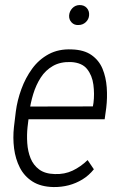

<svg xmlns="http://www.w3.org/2000/svg" viewBox="-20 -735 484 765"><path d="M193.4 10.3Q142.6 9.3 109.6 -11.7Q76.7 -32.7 59.1 -67.1Q41.5 -101.6 36.1 -143.8Q30.8 -186 35.6 -229L43 -290.5Q48.8 -335.4 65.2 -380.1Q81.5 -424.8 108.2 -461.4Q134.8 -498 174.3 -519.3Q213.9 -540.5 266.1 -538.1Q314.9 -536.6 344.7 -515.6Q374.5 -494.6 388.4 -461.2Q402.3 -427.7 405.3 -386.7Q408.2 -345.7 403.3 -305.2L397 -259.8H70.8L79.6 -310.5L350.1 -311L352.5 -325.2Q356.9 -360.4 352.1 -397.5Q347.2 -434.6 326.9 -460Q306.6 -485.4 262.7 -487.8Q220.7 -489.3 190.9 -472.2Q161.1 -455.1 142.3 -425.8Q123.5 -396.5 112.5 -360.6Q101.6 -324.7 97.2 -290.5L89.8 -229Q86.4 -197.8 88.6 -164.8Q90.8 -131.8 101.8 -104.5Q112.8 -77.1 136 -59.8Q159.2 -42.5 198.2 -41.5Q237.3 -40 269.3 -55.2Q301.3 -70.3 329.1 -97.2L354 -60.5Q334 -35.6 308.3 -20Q282.7 -4.4 253.7 3.2Q224.6 10.7 193.4 10.3ZM255.4 -673.8Q256.8 -690.4 268.3 -702.4Q279.8 -714.4 296.4 -714.8Q314.9 -715.3 325.7 -703.4Q336.4 -691.4 335 -674.3Q334 -658.2 321.8 -646.7Q309.6 -635.3 292.5 -635.3Q275.9 -634.3 265.1 -645.8Q254.4 -657.2 255.4 -673.8Z"/></svg>

Font: Roboto Condensed Light
Style: Italic
Weight: 300
Italic angle: -12°
Designer: Christian Robertson
Foundry: Google
Version: Version 3.0; 2020